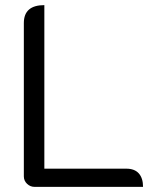

<svg xmlns="http://www.w3.org/2000/svg" viewBox="-20 -729 616 749"><path d="M73 -41V-639Q73 -709 153 -709V-71H473Q505 -71 521.5 -52.5Q538 -34 538 0H115Q98 0 85.5 -12Q73 -24 73 -41Z"/></svg>

Font: K2D Light
Style: Regular
Weight: 300
Designer: Katatrad Aksorn Co.,Ltd.
Foundry: Cadson Demak Co.,Ltd.
Version: Version 1.000; ttfautohint (v1.6)